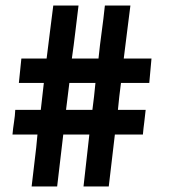

<svg xmlns="http://www.w3.org/2000/svg" viewBox="-20 -672 619 692"><path d="M263 -652Q257 -604 251.5 -557Q246 -510 239 -461H335Q340 -510 346.5 -557Q353 -604 358 -652H450Q444 -604 438 -557Q432 -510 426 -461H526Q524 -439 522 -417Q520 -395 518 -373H416Q413 -349 410 -324.5Q407 -300 405 -276H505Q503 -254 500 -232Q497 -210 495 -187H394Q389 -140 383 -93.5Q377 -47 372 0H281Q286 -47 291.5 -93.5Q297 -140 302 -187H208Q203 -140 197 -93.5Q191 -47 186 0H94Q99 -47 105 -93.5Q111 -140 115 -187H25Q27 -210 30.5 -232Q34 -254 35 -276H127Q130 -300 132.5 -324.5Q135 -349 138 -373H48Q50 -395 52.5 -417Q55 -439 57 -461H148Q154 -510 160 -557Q166 -604 172 -652ZM230 -373Q227 -349 224 -324.5Q221 -300 218 -276H313Q316 -300 319 -324.5Q322 -349 324 -373Z"/></svg>

Font: Reem Kufi Fun
Style: Regular
Weight: 400
Designer: Khaled Hosny
Version: Version 1.005